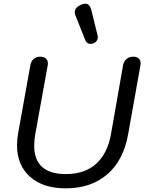

<svg xmlns="http://www.w3.org/2000/svg" viewBox="-20 -1020 789 1050"><path d="M73 -226Q73 -257 79 -290L146 -663Q150 -686 164.5 -698Q179 -710 200 -710Q219 -710 230.5 -700.5Q242 -691 242 -673Q242 -666 241 -663L173 -287Q167 -253 167 -224Q167 -68 340 -68Q443 -68 505.5 -124Q568 -180 587 -287L653 -663Q657 -685 672 -697.5Q687 -710 709 -710Q728 -710 738.5 -700.5Q749 -691 749 -673Q749 -667 748 -663L681 -287Q656 -144 567 -67Q478 10 340 10Q215 10 144 -53.5Q73 -117 73 -226ZM476 -780Q454 -780 447 -799L392 -937Q389 -945 389 -953Q389 -978 421 -993Q435 -1000 446 -1000Q470 -1000 479 -967L514 -825Q515 -822 515 -816Q515 -806 509 -797Q503 -788 491 -783Q484 -780 476 -780Z"/></svg>

Font: Kodchasan Medium
Style: Italic
Weight: 500
Italic angle: -10°
Version: Version 1.000; ttfautohint (v1.6)